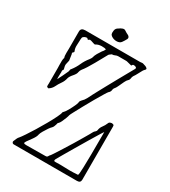

<svg xmlns="http://www.w3.org/2000/svg" viewBox="-195 -900 882 996"><g transform="rotate(30 245.5 -402.0)"><path d="M50 0Q45 0 42 -5Q39 -10 41 -14Q45 -23 48.5 -31.5Q52 -40 59 -47Q65 -54 79.5 -75.5Q94 -97 111.5 -125.5Q129 -154 146 -184Q163 -214 174.5 -237.5Q186 -261 187 -271Q197 -280 207.5 -298.5Q218 -317 226 -334.5Q234 -352 234 -358Q234 -365 242 -373Q254 -384 261.5 -398.5Q269 -413 276 -427Q278 -431 288.5 -450.5Q299 -470 314.5 -498.5Q330 -527 347 -557.5Q364 -588 378.5 -614Q393 -640 401 -654Q405 -662 396 -665.5Q387 -669 381 -667Q379 -666 377.5 -663Q376 -660 374 -659Q352 -664 348.5 -665.5Q345 -667 338 -667H292Q284 -667 276 -663Q268 -659 258 -659Q254 -655 249.5 -652.5Q245 -650 243 -646Q238 -637 227.5 -618Q217 -599 205 -577.5Q193 -556 181.5 -538Q170 -520 163 -512Q156 -503 154 -492Q153 -481 138.5 -464.5Q124 -448 121 -436Q117 -417 105.5 -401Q94 -385 86 -368Q82 -360 76 -353.5Q70 -347 62 -342Q61 -341 56.5 -343Q52 -345 51 -347Q50 -351 50.5 -355Q51 -359 51 -363V-458Q51 -462 50.5 -474.5Q50 -487 50.5 -500.5Q51 -514 54 -519Q50 -529 50.5 -547.5Q51 -566 51 -573V-676Q51 -698 77 -698H405Q410 -698 415 -699Q420 -700 425 -698Q432 -696 439 -693.5Q446 -691 450 -686Q454 -682 448 -676Q442 -670 439 -665Q432 -653 425.5 -640Q419 -627 411 -616Q407 -609 406 -600Q405 -591 398 -585Q392 -580 385 -565.5Q378 -551 371.5 -536.5Q365 -522 360 -516Q353 -509 352 -498.5Q351 -488 341 -480Q338 -477 325.5 -456.5Q313 -436 296.5 -407.5Q280 -379 264 -349.5Q248 -320 237 -299.5Q226 -279 225 -275Q224 -269 219 -255.5Q214 -242 208 -229.5Q202 -217 197 -213Q193 -210 192.5 -206.5Q192 -203 191 -200Q189 -194 186.5 -187.5Q184 -181 179 -176Q174 -172 165 -159Q156 -146 148 -132Q140 -118 138 -110Q136 -96 122 -76.5Q108 -57 100 -46Q93 -36 95 -32.5Q97 -29 110 -29L223 -30Q230 -30 233 -32Q236 -34 240 -42Q244 -45 256 -63.5Q268 -82 284.5 -108Q301 -134 317.5 -161Q334 -188 347 -210.5Q360 -233 366 -243Q371 -251 374.5 -258.5Q378 -266 385 -271Q391 -277 391 -281Q393 -297 403 -310Q413 -323 419 -338Q421 -345 428.5 -348Q436 -351 443 -349Q449 -347 450 -345Q451 -342 451 -337V-19Q451 0 430 0ZM79 -409Q85 -420 93.5 -438Q102 -456 107 -467Q110 -472 110 -478Q110 -484 115 -488Q132 -510 142.5 -534Q153 -558 171 -580Q174 -585 176 -587.5Q178 -590 179 -593Q183 -609 190.5 -621.5Q198 -634 206 -646Q213 -653 219 -665Q212 -670 192 -669.5Q172 -669 158 -660Q156 -658 147.5 -661Q139 -664 130.5 -666.5Q122 -669 119 -666Q113 -660 109.5 -665Q106 -670 103 -669Q91 -668 83 -660Q81 -659 80 -654.5Q79 -650 79 -647Q79 -631 77.5 -611Q76 -591 83 -576Q85 -571 80 -568Q75 -565 76 -560Q78 -557 78.5 -550.5Q79 -544 83 -520Q79 -504 77.5 -495Q76 -486 82 -466Q76 -459 77 -452.5Q78 -446 77 -440Q77 -430 76.5 -416Q76 -402 79 -409ZM288 -29Q315 -30 333 -29Q351 -28 370.5 -28Q390 -28 419 -30Q421 -33 422 -42.5Q423 -52 424 -78.5Q425 -105 425.5 -155.5Q426 -206 426 -290Q425 -290 411 -267.5Q397 -245 377 -211.5Q357 -178 336 -142.5Q315 -107 299 -79.5Q283 -52 278 -43Q274 -35 276 -31.5Q278 -28 288 -29ZM245 -730Q231 -730 219.5 -736Q208 -742 205 -750Q203 -756 205 -770.5Q207 -785 221 -792Q230 -799 240 -802.5Q250 -806 257 -801Q262 -797 269 -793.5Q276 -790 282 -787Q294 -778 288 -767Q281 -754 272.5 -742Q264 -730 245 -730Z"/></g></svg>

Font: Sankofa Display
Style: Regular
Weight: 400
Designer: Batsirai Madzonga
Foundry: Batsirai Madzonga
Version: Version 1.000; ttfautohint (v1.8.4.7-5d5b)